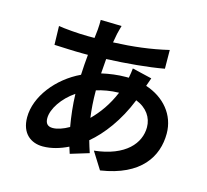

<svg xmlns="http://www.w3.org/2000/svg" viewBox="-120 -947 1241 1150"><g transform="rotate(15 500.0 -372.0)"><path d="M749 -548 627 -577C626 -562 622 -537 618 -517H600C551 -517 499 -510 451 -499L458 -590C581 -595 715 -607 813 -625L812 -741C702 -715 594 -702 472 -697L482 -752C486 -767 490 -785 496 -805L366 -808C367 -791 365 -767 364 -748L358 -694H318C257 -694 169 -702 134 -708L137 -592C184 -590 262 -586 314 -586H346C342 -545 339 -503 337 -460C197 -394 91 -260 91 -131C91 -30 153 14 226 14C279 14 332 -2 381 -26L394 15L509 -20C501 -44 493 -69 486 -94C562 -157 642 -262 696 -398C765 -371 800 -318 800 -258C800 -160 722 -62 529 -41L595 64C841 27 924 -110 924 -252C924 -368 847 -459 731 -497ZM585 -415C551 -334 507 -274 458 -225C451 -275 447 -329 447 -390V-393C486 -405 532 -414 585 -415ZM355 -141C319 -120 283 -108 255 -108C223 -108 209 -125 209 -157C209 -214 259 -290 334 -341C336 -272 344 -203 355 -141Z"/></g></svg>

Font: Noto Sans CJK SC
Style: Bold
Weight: 700
Designer: Ryoko NISHIZUKA 西塚涼子 (kana, bopomofo & ideographs); Paul D. Hunt (Latin, Greek & Cyrillic); Sandoll Communications 산돌커뮤니
Foundry: Adobe
Version: Version 2.004;hotconv 1.0.118;makeotfexe 2.5.65603